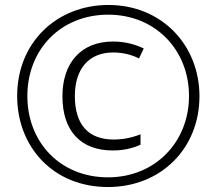

<svg xmlns="http://www.w3.org/2000/svg" viewBox="-20 -836 871 772"><path d="M414 -84C628 -84 782 -240 782 -449C782 -654 631 -816 416 -816C209 -816 49 -666 49 -450C49 -245 194 -84 414 -84ZM414 -123C223 -123 90 -263 90 -450C90 -637 224 -777 415 -777C606 -777 740 -634 740 -450C740 -267 606 -123 414 -123ZM433 -231C475 -231 511 -239 545 -254V-296C507 -281 472 -275 437 -275C337 -275 281 -333 281 -450C281 -560 338 -625 435 -625C472 -625 507 -617 539 -601L558 -641C521 -659 480 -669 434 -669C306 -669 231 -583 231 -449C231 -308 306 -231 433 -231Z"/></svg>

Font: Noto Sans Kannada UI Condensed Light
Style: Regular
Weight: 300
Width: 3
Designer: Jelle Bosma - Monotype Design Team
Foundry: Monotype Imaging Inc.
Version: Version 2.005